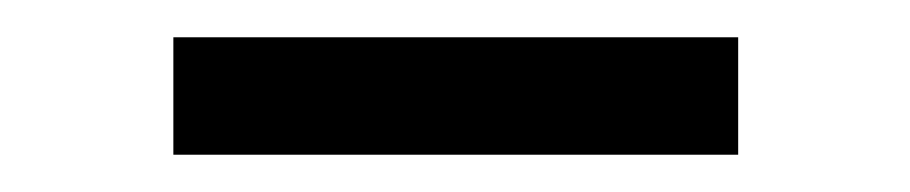

<svg xmlns="http://www.w3.org/2000/svg" viewBox="-20 -743 488 103"><path d="M73 -660V-723H376V-660Z"/></svg>

Font: Georama SemiExpanded
Style: Regular
Weight: 400
Width: 6
Designer: Jean-Baptiste Levee
Foundry: Production Type
Version: Version 1.001